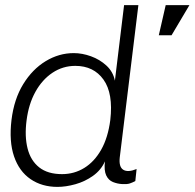

<svg xmlns="http://www.w3.org/2000/svg" viewBox="-20 -720 762 752"><path d="M652 -582H602L629 -700H722ZM391 -88Q376 -54 344.5 -31.5Q313 -9 275.5 1.5Q238 12 205 12Q144 12 99.5 -18.5Q55 -49 35 -107.5Q15 -166 25 -250Q35 -332 71 -390.5Q107 -449 159 -480.5Q211 -512 269 -512Q302 -512 336.5 -499.5Q371 -487 397 -463Q423 -439 430 -404L466 -700H522L449 -103Q445 -66 463 -55Q481 -44 515 -58L510 -11Q499 -5 488.5 -1.5Q478 2 459 1Q440 0 422.5 -7Q405 -14 396 -33Q387 -52 391 -88ZM223 -38Q271 -38 310.5 -62.5Q350 -87 376.5 -134Q403 -181 412 -250Q424 -354 385.5 -408Q347 -462 275 -462Q226 -462 185.5 -435Q145 -408 118.5 -360Q92 -312 84 -248Q76 -186 88 -138.5Q100 -91 133.5 -64.5Q167 -38 223 -38Z"/></svg>

Font: Inclusive Sans Light
Style: Italic
Weight: 300
Italic angle: -7°
Designer: Olivia King
Foundry: Olivia King
Version: Version 2.004